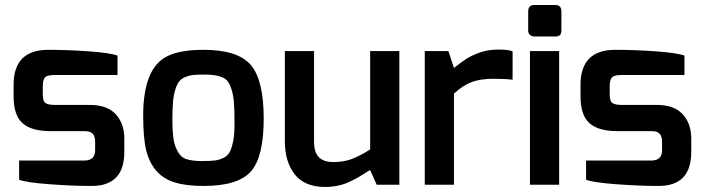

<svg xmlns="http://www.w3.org/2000/svg" viewBox="-20 -734 2800 763"><path d="M172 -536Q249 -536 333 -530Q417 -524 447 -513V-436H199Q167 -436 158.5 -426Q150 -416 150 -391V-359Q150 -331 161.5 -324Q173 -317 199 -317H337Q406 -317 440 -280Q474 -243 474 -183V-130Q474 5 344 5Q268 5 174.5 -2Q81 -9 56 -20V-96H315Q358 -96 358 -137V-171Q358 -192 348.5 -202.5Q339 -213 315 -213H179Q105 -213 69.5 -244.5Q34 -276 34 -351V-397Q34 -536 172 -536Z M789 -536Q925 -536 976.5 -476Q1028 -416 1028 -262.5Q1028 -109 976.5 -52Q925 5 789 5Q720 5 674.5 -9Q629 -23 601 -55.5Q573 -88 561 -136.5Q549 -185 549 -276Q549 -367 572.5 -427Q596 -487 646.5 -511.5Q697 -536 789 -536ZM719 -102Q744 -94 781.5 -94Q819 -94 836 -96.5Q853 -99 870 -107.5Q887 -116 895 -134Q912 -174 912 -237Q912 -300 909.5 -328.5Q907 -357 900.5 -377.5Q894 -398 886 -409.5Q878 -421 863 -427Q839 -437 801 -437.5Q763 -438 747 -436Q731 -434 715.5 -427.5Q700 -421 691.5 -409.5Q683 -398 676.5 -377.5Q670 -357 667.5 -328.5Q665 -300 665 -260Q665 -220 668 -193Q671 -166 678.5 -148Q686 -130 695 -119Q704 -108 719 -102Z M1112 -172V-531H1228V-170Q1228 -129 1247 -109.5Q1266 -90 1305 -90Q1344 -90 1375 -101Q1406 -112 1451 -140V-531H1567V0H1477L1451 -58Q1443 -54 1425 -42.5Q1407 -31 1398 -26Q1389 -21 1372 -13Q1355 -5 1342 -1Q1308 9 1273 9Q1190 9 1151 -41.5Q1112 -92 1112 -172Z M2017 -530V-417Q1991 -421 1941 -421Q1891 -421 1856 -408.5Q1821 -396 1784 -362V0H1668V-531H1762L1784 -464Q1813 -487 1833 -500Q1853 -513 1886 -525Q1919 -537 1960 -537Q2001 -537 2017 -530Z M2188 -714Q2211 -714 2211 -688V-612Q2211 -589 2188 -589H2103Q2093 -589 2086 -595.5Q2079 -602 2079 -612V-688Q2079 -714 2103 -714ZM2086 0V-531H2202V0Z M2425 -536Q2502 -536 2586 -530Q2670 -524 2700 -513V-436H2452Q2420 -436 2411.5 -426Q2403 -416 2403 -391V-359Q2403 -331 2414.5 -324Q2426 -317 2452 -317H2590Q2659 -317 2693 -280Q2727 -243 2727 -183V-130Q2727 5 2597 5Q2521 5 2427.5 -2Q2334 -9 2309 -20V-96H2568Q2611 -96 2611 -137V-171Q2611 -192 2601.5 -202.5Q2592 -213 2568 -213H2432Q2358 -213 2322.5 -244.5Q2287 -276 2287 -351V-397Q2287 -536 2425 -536Z"/></svg>

Font: Exo
Style: DemiBold
Weight: 600
Designer: Natanael Gama
Version: Version 1.00